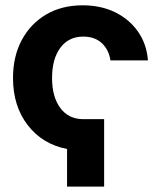

<svg xmlns="http://www.w3.org/2000/svg" viewBox="-20 -547 595 713"><path d="M366.7 -104.5V146H229V6.3Q137.2 -11.7 82.8 -82.5Q28.3 -153.3 28.3 -257.3Q28.3 -337.4 60.8 -398.2Q93.3 -459 151.4 -493.2Q209.5 -527.3 287.1 -527.3Q355 -527.3 408 -501.2Q460.9 -475.1 492.9 -429Q524.9 -382.8 529.3 -322.8H390.1Q384.3 -362.3 358.2 -386.7Q332 -411.1 289.1 -411.1Q234.9 -411.1 204.1 -369.6Q173.3 -328.1 173.3 -257.3Q173.3 -187 204.1 -145.8Q234.9 -104.5 289.1 -104.5Z"/></svg>

Font: Inter Display
Style: Bold
Weight: 700
Designer: Rasmus Andersson
Foundry: rsms
Version: Version 4.001;git-9221beed3